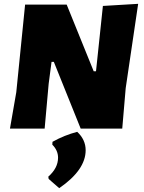

<svg xmlns="http://www.w3.org/2000/svg" viewBox="-20 -671 750 1002"><path d="M701 -651 636 -211 618 0H401L261 -348H249L234 -234L213 0H32L65 -190L111 -647H328L469 -299H481L517 -640ZM383 17Q427 58 427 113Q427 216 289 311L234 263L232 251Q283 206 283 152Q283 114 253 84L254 69Q317 34 383 17Z"/></svg>

Font: Alegreya Sans SC Black
Style: Italic
Weight: 900
Italic angle: -7°
Designer: Juan Pablo del Peral
Foundry: Huerta Tipografica
Version: Version 2.007